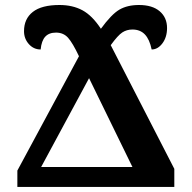

<svg xmlns="http://www.w3.org/2000/svg" viewBox="-20 -741 760 761"><path d="M293 -518.1Q268.1 -570.8 249.8 -591.3Q231.4 -611.8 202.1 -611.8Q174.3 -611.8 159.4 -595.7Q144.5 -579.6 141.1 -544.9Q113.3 -544.9 94.2 -566.4Q75.2 -587.9 75.2 -617.2Q75.2 -666.5 110.1 -693.8Q145 -721.2 215.8 -721.2Q268.1 -721.2 306.9 -700.2Q345.7 -679.2 379.9 -627Q421.9 -684.6 453.4 -702.9Q484.9 -721.2 530.8 -721.2Q584 -721.2 613 -696.3Q642.1 -671.4 642.1 -629.9Q642.1 -593.8 623.8 -569.3Q605.5 -544.9 581.1 -544.9Q572.8 -585 554.2 -604.5Q535.6 -624 504.9 -624Q482.4 -624 464.8 -612.5Q447.3 -601.1 418.9 -562L670.9 -71.8V0H48.8V-64.9ZM504.9 -79.1 333 -431.2 143.1 -79.1ZM55.2 -174.3ZM665 -193.8Z"/></svg>

Font: Droid Serif
Style: Bold
Weight: 700
Designer: Monotype Design team
Foundry: Monotype Imaging Inc.
Version: Version 1.03